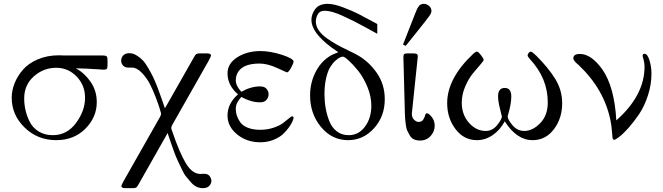

<svg xmlns="http://www.w3.org/2000/svg" viewBox="-20 -719 3455 1000"><path d="M41 -210Q41 -248 56 -285.5Q71 -323 99.5 -356Q128 -389 177 -410Q226 -431 287 -431Q292 -431 302 -430.5Q312 -430 318 -430H517Q532 -430 536 -425Q540 -420 540 -404V-378Q540 -365 536 -360.5Q532 -356 520 -356Q518 -356 491 -358Q464 -360 430.5 -361.5Q397 -363 380 -363H375Q419 -340 451.5 -293.5Q484 -247 484 -187Q484 -108 424.5 -48.5Q365 11 273 11Q176 11 108.5 -54.5Q41 -120 41 -210ZM106 -206Q106 -175 113 -144.5Q120 -114 135.5 -83.5Q151 -53 182 -34Q213 -15 255 -15Q329 -15 376 -78.5Q423 -142 423 -210Q423 -275 379 -320.5Q335 -366 273 -366Q207 -366 156.5 -321.5Q106 -277 106 -206Z M611 -404Q611 -418 621.5 -430Q632 -442 654 -442Q672 -442 690.5 -431Q709 -420 723 -405.5Q737 -391 752.5 -364Q768 -337 778 -316.5Q788 -296 801.5 -260.5Q815 -225 821 -207Q827 -189 839 -155L988 -417Q997 -434 1002.5 -437.5Q1008 -441 1020 -441H1057Q1079 -441 1079 -430Q1079 -425 1067 -403L878 -70Q872 -60 872 -52Q872 -48 878 -32Q916 79 949 133Q982 187 1024 187Q1027 187 1033.5 186.5Q1040 186 1043 186Q1063 186 1072 198.5Q1081 211 1081 223Q1081 237 1070 249Q1059 261 1037 261Q1021 261 1005.5 254.5Q990 248 975.5 231.5Q961 215 949.5 201Q938 187 925 158.5Q912 130 904.5 115Q897 100 884.5 65.5Q872 31 868.5 20Q865 9 853 -26L704 237Q695 254 689.5 257.5Q684 261 671 261H634Q612 261 612 250Q612 246 625 222L814 -111Q819 -120 819 -128Q816 -138 811.5 -154Q807 -170 791.5 -211Q776 -252 759.5 -283.5Q743 -315 717.5 -341Q692 -367 667 -367H649Q630 -367 620.5 -378Q611 -389 611 -404Z M1165 -117Q1165 -180 1219 -227V-228Q1165 -275 1165 -337Q1165 -388 1215.5 -420.5Q1266 -453 1337 -453Q1388 -453 1448.5 -433.5Q1509 -414 1509 -398Q1509 -390 1496 -366Q1483 -342 1474 -342Q1473 -342 1423 -365Q1373 -388 1332 -388Q1250 -388 1222 -347Q1208 -327 1208 -301Q1208 -272 1237 -241Q1287 -269 1334 -269Q1358 -269 1368.5 -256Q1379 -243 1379 -228Q1379 -213 1368.5 -199.5Q1358 -186 1334 -186Q1288 -186 1237 -214Q1208 -183 1208 -153Q1208 -135 1213 -118.5Q1218 -102 1230.5 -83.5Q1243 -65 1270 -54Q1297 -43 1335 -43Q1373 -43 1405 -54Q1437 -65 1454 -78Q1471 -91 1484 -102Q1497 -113 1501 -113Q1509 -113 1509 -105Q1509 -101 1504 -88.5Q1499 -76 1485.5 -56.5Q1472 -37 1453.5 -20Q1435 -3 1404 9.5Q1373 22 1336 22Q1265 22 1215 -19Q1165 -60 1165 -117Z M1595 -222Q1595 -292 1627.5 -351Q1660 -410 1715 -436Q1733 -444 1742 -447Q1602 -539 1602 -616Q1602 -645 1622 -672Q1642 -699 1687 -699Q1719 -699 1767.5 -680.5Q1816 -662 1844.5 -647.5Q1873 -633 1945 -594V-543Q1936 -548 1890.5 -573Q1845 -598 1825.5 -607.5Q1806 -617 1771 -633.5Q1736 -650 1712.5 -656.5Q1689 -663 1671 -663Q1645 -663 1635 -644.5Q1625 -626 1625 -607Q1625 -583 1640.5 -560.5Q1656 -538 1684 -518.5Q1712 -499 1736.5 -485.5Q1761 -472 1795.5 -455.5Q1830 -439 1842 -432Q1902 -398 1943 -338.5Q1984 -279 1984 -202Q1984 -113 1928 -51Q1872 11 1793 11Q1709 11 1652 -57.5Q1595 -126 1595 -222ZM1670 -229Q1670 -192 1676 -157Q1682 -122 1695 -88.5Q1708 -55 1734 -35Q1760 -15 1796 -15Q1848 -15 1881 -59.5Q1914 -104 1914 -168Q1914 -217 1893.5 -266.5Q1873 -316 1846.5 -349Q1820 -382 1797 -403Q1774 -424 1766 -424Q1760 -424 1750 -419.5Q1740 -415 1725.5 -401.5Q1711 -388 1699 -368Q1687 -348 1678.5 -311.5Q1670 -275 1670 -229Z M2081 -422Q2081 -434 2085.5 -437.5Q2090 -441 2102 -441H2129Q2145 -441 2150.5 -438Q2156 -435 2156 -424Q2156 -419 2140.5 -276.5Q2125 -134 2125 -127Q2125 -106 2137 -95Q2149 -84 2160 -84Q2176 -84 2183.5 -95Q2191 -106 2194 -117.5Q2197 -129 2203 -129Q2213 -129 2228.5 -110Q2244 -91 2244 -64Q2244 -34 2222.5 -10.5Q2201 13 2168 13Q2150 13 2136.5 7Q2123 1 2115 -12.5Q2107 -26 2101.5 -37.5Q2096 -49 2093.5 -70Q2091 -91 2090 -101Q2089 -111 2088.5 -133.5Q2088 -156 2088 -159ZM2079 -487 2143 -650Q2144 -651 2147 -659Q2150 -667 2151.5 -670.5Q2153 -674 2157 -680.5Q2161 -687 2164.5 -690.5Q2168 -694 2174 -696.5Q2180 -699 2187 -699Q2202 -699 2214.5 -688.5Q2227 -678 2227 -662V-661Q2227 -651 2216 -635.5Q2205 -620 2146 -546Q2114 -506 2093 -480Z M2309 -182Q2309 -311 2445 -439Q2457 -450 2464 -450H2465Q2471 -450 2485 -432Q2499 -414 2499 -407Q2499 -402 2481 -381.5Q2463 -361 2442 -335.5Q2421 -310 2403 -268.5Q2385 -227 2385 -184Q2385 -122 2422.5 -79.5Q2460 -37 2510 -37Q2545 -37 2569.5 -67.5Q2594 -98 2594 -113Q2594 -114 2589 -132Q2584 -150 2579 -174.5Q2574 -199 2574 -217Q2574 -261 2609 -261Q2643 -261 2643 -216Q2643 -196 2638.5 -172Q2634 -148 2629 -131.5Q2624 -115 2624 -113Q2624 -97 2649 -67Q2674 -37 2711 -37Q2754 -37 2793.5 -77.5Q2833 -118 2833 -185Q2833 -311 2741 -410Q2727 -426 2728 -431Q2729 -438 2734 -444Q2739 -450 2745 -450Q2751 -450 2773 -429Q2837 -365 2872.5 -307Q2908 -249 2908 -181Q2908 -103 2865 -46Q2822 11 2754 11Q2671 11 2609 -87Q2584 -41 2545.5 -15Q2507 11 2464 11Q2396 11 2352.5 -46.5Q2309 -104 2309 -182Z M2966 -415Q2966 -438 3000 -438Q3059 -438 3116 -359Q3180 -269 3190 -92Q3337 -222 3337 -372Q3337 -391 3332 -408Q3327 -425 3327 -427Q3327 -439 3337 -439Q3352 -439 3362.5 -405.5Q3373 -372 3373 -336Q3373 -278 3354.5 -221.5Q3336 -165 3309 -125Q3282 -85 3254 -53.5Q3226 -22 3205.5 -6.5Q3185 9 3180 9Q3172 9 3170.5 0Q3169 -9 3167 -36.5Q3165 -64 3160 -90Q3127 -254 2995 -379L2993 -381Q2990 -383 2987 -386Q2984 -389 2980 -392.5Q2976 -396 2973 -400Q2970 -404 2968 -408Q2966 -412 2966 -415Z"/></svg>

Font: CMU Serif
Style: Roman
Weight: 500
Version: Version 0.7.0